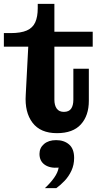

<svg xmlns="http://www.w3.org/2000/svg" viewBox="-21 -677 534 992"><path d="M273 11Q188 11 147 -43Q106 -97 112 -187L125 -436H-1V-506H33Q87 -506 117.5 -519.5Q148 -533 161 -561.5Q174 -590 174 -635V-657H260V-162Q260 -133 272 -116Q284 -99 309 -99Q335 -99 346.5 -115.5Q358 -132 358 -162V-322H438V-156Q438 -80 397 -34.5Q356 11 273 11ZM260 -436V-513H458V-436ZM211 295Q240 268 259 241Q278 214 282 189Q237 193 210 174Q183 155 183 118Q183 87 206.5 67Q230 47 269 47Q310 47 336 69.5Q362 92 362 139Q362 175 348 205Q334 235 312.5 257.5Q291 280 270 295Z"/></svg>

Font: Montagu Slab 144pt SemiBold
Style: Regular
Weight: 600
Version: Version 1.000